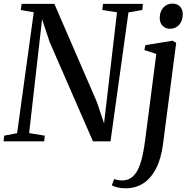

<svg xmlns="http://www.w3.org/2000/svg" viewBox="-26 -764 1027 1038"><path d="M-6.5 0 -3.5 -30.5 66.5 -44 156.5 -697.5 86 -710 91 -743H268L497.5 -213L536.5 -97L606.5 -697.5L527 -710L531 -743H746.5L743.5 -710L668.5 -697L571.5 0H476.5L242.5 -536.5L201.5 -660L131.5 -44.5L216 -30.5L213 0ZM855.5 13.5Q845.5 93 818 146.5Q790.5 200 748.8 227Q707 254 652.5 254Q629.5 254 609.2 249.2Q589 244.5 578.5 237L591.5 204Q599 207 611 209.2Q623 211.5 633.5 211.5Q664 211.5 685 196Q706 180.5 720.2 151.2Q734.5 122 743.8 80.8Q753 39.5 759.5 -12L819 -472.5L754.5 -493.5L760 -520L907 -544L926.5 -532.5ZM893 -608.5Q868 -608.5 852.5 -625.2Q837 -642 837.5 -668Q838 -702 857.2 -723.2Q876.5 -744.5 906.5 -744.5Q933 -744.5 947.8 -727.8Q962.5 -711 962 -687Q962 -652.5 943 -630.5Q924 -608.5 893 -608.5Z"/></svg>

Font: Merriweather 72pt
Style: Italic
Weight: 400
Italic angle: -7.8°
Version: Version 2.101